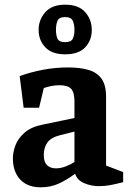

<svg xmlns="http://www.w3.org/2000/svg" viewBox="-20 -790 559 820"><path d="M153 10Q116 10 89.5 -5Q63 -20 49 -48Q35 -76 35 -113Q35 -140 46 -169.5Q57 -199 85 -223.5Q113 -248 163 -258L298 -286V-356Q298 -396 283.5 -411Q269 -426 234 -426Q215 -426 198.5 -422.5Q182 -419 167 -414L147 -330H81L64 -465Q111 -482 163.5 -492Q216 -502 271 -502Q321 -502 357.5 -491.5Q394 -481 413.5 -454Q433 -427 433 -377V-83L506 -55V-12Q471 -3 449 1Q427 5 401 5Q369 5 339 -8Q309 -21 301 -48Q264 -21 230 -5.5Q196 10 153 10ZM219 -71Q240 -71 262.5 -80Q285 -89 298 -98V-228L238 -213Q198 -203 182.5 -181.5Q167 -160 167 -127Q167 -98 181 -84.5Q195 -71 219 -71ZM258 -558Q202 -558 173.5 -588Q145 -618 145 -662Q145 -706 173.5 -738Q202 -770 258 -770Q316 -770 344 -738Q372 -706 372 -662Q372 -618 344 -588Q316 -558 258 -558ZM258 -610Q284 -610 291 -625Q298 -640 298 -662Q298 -685 291 -701Q284 -717 258 -717Q232 -717 225.5 -701Q219 -685 219 -662Q219 -640 225.5 -625Q232 -610 258 -610Z"/></svg>

Font: Manuale
Style: Bold
Weight: 700
Version: Version 1.002